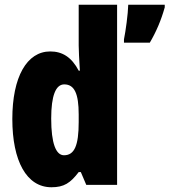

<svg xmlns="http://www.w3.org/2000/svg" viewBox="-20 -780 715 810"><path d="M197 10C250 10 277 -8 312 -54H321L344 0H474V-760H312V-588C312 -567 314 -532 317 -482H312C282 -539 243 -563 192 -563C93 -563 32 -455 32 -278C32 -101 92 10 197 10ZM675 -749V-760H521C520 -720 510 -648 503 -614V-600H612C639 -646 660 -695 675 -749ZM250 -125C216 -125 196 -175 196 -280C196 -376 215 -424 251 -424C294 -424 312 -385 312 -297V-265C312 -166 294 -125 250 -125Z"/></svg>

Font: Noto Sans Myanmar ExtraCondensed Black
Style: Regular
Weight: 900
Width: 2
Designer: Monotype Design Team
Foundry: Monotype Imaging Inc.
Version: Version 2.107